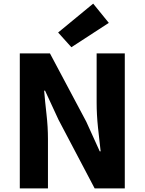

<svg xmlns="http://www.w3.org/2000/svg" viewBox="-20 -1037 797 1057"><path d="M89 0V-743H255L455 -367L529 -204H534Q527 -263 519.5 -334.5Q512 -406 512 -472V-743H667V0H501L302 -378L228 -538H223Q228 -478 236 -408Q244 -338 244 -272V0ZM373 -777 300 -858 493 -1017 579 -911Z"/></svg>

Font: Noto Sans JP ExtraBold
Style: Regular
Weight: 800
Designer: Ryoko NISHIZUKA  (kana, bopomofo & ideographs); Paul D. Hunt (Latin, Greek & Cyrillic); Sandoll Communications , Soo-you
Foundry: Adobe
Version: Version 2.004-H2;hotconv 1.0.118;makeotfexe 2.5.65603